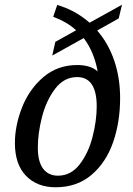

<svg xmlns="http://www.w3.org/2000/svg" viewBox="-20 -782 561 812"><path d="M391 -653Q438 -599 463 -526Q488 -453 488 -367Q488 -265 458 -179.5Q428 -94 366.5 -42Q305 10 215 10Q137 10 90 -38.5Q43 -87 43 -177Q43 -250 73 -327Q103 -404 163 -455.5Q223 -507 307 -507Q363 -507 393 -480Q378 -563 334 -621L201 -547L214 -605L302 -654Q264 -689 205 -711L222 -761Q298 -739 359 -686L496 -762L482 -704ZM389 -332Q389 -456 306 -456Q251 -456 213.5 -407Q176 -358 158 -288.5Q140 -219 140 -158Q140 -98 162.5 -68.5Q185 -39 225 -39Q280 -39 317 -87Q354 -135 371.5 -203.5Q389 -272 389 -332Z"/></svg>

Font: Noto Serif Narrow
Style: Italic
Weight: 400
Width: 4
Italic angle: -12°
Designer: Monotype Design Team
Foundry: Monotype Imaging Inc.
Version: Version 1.001